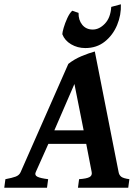

<svg xmlns="http://www.w3.org/2000/svg" viewBox="-47 -886 658 906"><path d="M209.5 -271H347.7L304.2 -489.7ZM359.9 -207H181.2L121.6 -73.7Q115.2 -59.1 129.6 -52Q144 -44.9 180.2 -40.5L174.8 0H-26.9L-21.5 -40.5Q10.3 -46.4 27.1 -52.7Q43.9 -59.1 50.3 -73.7L275.4 -584.5Q303.7 -606.9 337.9 -621.1Q372.1 -635.3 400.4 -643.1L512.7 -73.7Q515.1 -60.1 524.9 -52.2Q534.7 -44.4 563.5 -40.5L558.1 0H320.8L326.2 -40.5Q361.8 -43 375.2 -50.3Q388.7 -57.6 385.7 -73.7ZM478 -853.5 523.4 -865.7Q525.4 -815.4 505.6 -767.8Q485.8 -720.2 447.5 -689.7Q409.2 -659.2 355.5 -659.2Q318.8 -659.2 288.6 -677Q258.3 -694.8 247.1 -724.6Q247.1 -732.9 253.4 -754.9Q259.8 -776.9 270.5 -800.3Q281.2 -823.7 293.9 -835.4L323.7 -825.2Q322.8 -791.5 341.1 -769Q359.4 -746.6 390.6 -746.6Q421.4 -746.6 448 -774.4Q474.6 -802.2 478 -853.5Z"/></svg>

Font: Gentium Book Plus
Style: Bold Italic
Weight: 700
Italic angle: -8°
Designer: Victor Gaultney, Annie Olsen, Iska Routamaa, Becca Hirsbrunner
Foundry: SIL International
Version: Version 6.101